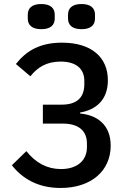

<svg xmlns="http://www.w3.org/2000/svg" viewBox="-20 -922 640 954"><path d="M281 12C434 12 530 -74 530 -198C530 -302 463 -350 378 -358V-363C456 -376 516 -425 516 -523C516 -637 435 -710 288 -710C180 -710 112 -671 59 -604L131 -543C166 -587 211 -616 281 -616C360 -616 399 -579 399 -520V-504C399 -438 363 -402 286 -402H193V-308H290C374 -308 412 -270 412 -208V-191C412 -123 362 -82 283 -82C214 -82 157 -113 111 -171L39 -101C90 -36 167 12 281 12ZM185 -777C234 -777 252 -800 252 -830V-849C252 -879 234 -902 185 -902C136 -902 118 -879 118 -849V-830C118 -800 136 -777 185 -777ZM385 -777C434 -777 452 -800 452 -830V-849C452 -879 434 -902 385 -902C336 -902 318 -879 318 -849V-830C318 -800 336 -777 385 -777Z"/></svg>

Font: IBM Plex Mono Medm
Style: Regular
Weight: 500
Monospace: yes
Designer: Mike Abbink, Paul van der Laan, Pieter van Rosmalen
Foundry: Bold Monday
Version: Version 2.004